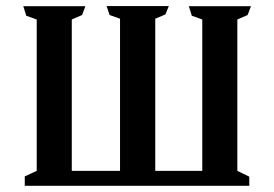

<svg xmlns="http://www.w3.org/2000/svg" viewBox="-20 -532 897 628"><path d="M61 75.7V44.9L100.1 26.9V-468.3L65.9 -480.5L56.2 -511.7H259.3L248.5 -482.9L214.8 -468.3V26.9H238.3H336.4H372.6V-470.7L338.4 -482.9L328.6 -512.2H532.2L521 -484.9L487.8 -470.7V26.9H512.7H615.7H641.6V-468.3L607.4 -480.5L597.7 -511.7H800.8L790 -482.9L756.3 -468.3V26.9L795.4 45.9V75.7Z"/></svg>

Font: Panteley
Style: Regular
Weight: 500
Designer: Kalashnikov Yuriy
Foundry: Øêîëà ïàâà èìåíè ñâÿòîãî àâíîàïîñòîëüíîãî Âëàäèìèà
Version: Version 1.80 April 12, 2018